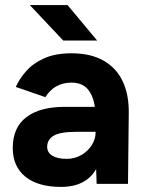

<svg xmlns="http://www.w3.org/2000/svg" viewBox="-20 -721 568 753"><path d="M219 12Q129 12 79.5 -28Q30 -68 30 -141Q30 -221 83.5 -261.5Q137 -302 234 -302H352Q345 -348 323 -372.5Q301 -397 260 -397Q228 -397 202 -383Q176 -369 158 -340L42 -380Q56 -412 83 -442.5Q110 -473 153.5 -492.5Q197 -512 260 -512Q336 -512 386.5 -483Q437 -454 461.5 -401.5Q486 -349 485 -277L482 0H359L357 -58Q338 -24 303.5 -6Q269 12 219 12ZM241 -98Q273 -98 299 -113Q325 -128 340 -152Q355 -176 355 -202V-204H280Q215 -204 190 -188.5Q165 -173 165 -145Q165 -123 185 -110.5Q205 -98 241 -98ZM228 -562 97 -701H245L361 -562Z"/></svg>

Font: Figtree Light
Style: Bold
Weight: 700
Version: Version 2.002